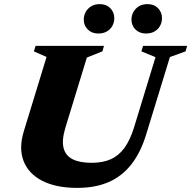

<svg xmlns="http://www.w3.org/2000/svg" viewBox="-20 -899 930 934"><path d="M297.5 -276Q280 -217 289.2 -179.5Q298.5 -142 333.2 -124.5Q368 -107 426 -107Q479.5 -107 518.5 -124.2Q557.5 -141.5 585.2 -179.5Q613 -217.5 632 -279L736.5 -621L668 -649L676 -676H890.5L882.5 -649L806.5 -621.5L690.5 -243Q664 -157 619 -99.5Q574 -42 509 -13.5Q444 15 356 15Q253 15 186 -19.2Q119 -53.5 94.8 -115.5Q70.5 -177.5 96 -261L206.5 -622L145 -649L153 -676H486L478 -649L402.5 -619ZM458 -736Q426.5 -736 407 -755.5Q387.5 -775 387.5 -803.5Q387.5 -823.5 397 -840.8Q406.5 -858 423.8 -868.5Q441 -879 465 -879Q497 -879 516.5 -859.2Q536 -839.5 536 -810.5Q536 -790.5 526.8 -773.5Q517.5 -756.5 500.2 -746.2Q483 -736 458 -736ZM690 -736Q658.5 -736 639 -755.5Q619.5 -775 619.5 -803.5Q619.5 -823.5 629 -840.8Q638.5 -858 655.8 -868.5Q673 -879 697.5 -879Q729.5 -879 748.8 -859.2Q768 -839.5 768 -810.5Q768 -790.5 758.8 -773.5Q749.5 -756.5 732.2 -746.2Q715 -736 690 -736Z"/></svg>

Font: Newsreader 16pt 16pt ExtraBold
Style: Italic
Weight: 800
Italic angle: -17°
Version: Version 1.003